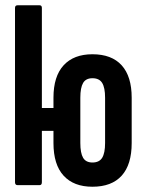

<svg xmlns="http://www.w3.org/2000/svg" viewBox="-20 -703 552 729"><path d="M37 -408V-673Q37 -683 47 -683H130Q139 -683 139 -673V-408ZM331 6Q260 6 221.5 -36Q183 -78 183 -160V-332Q183 -413 221.5 -455Q260 -497 331 -497Q404 -497 442 -455Q480 -413 480 -332V-160Q480 -78 442 -36Q404 6 331 6ZM47 0Q37 0 37 -11V-481Q37 -491 47 -491H130Q139 -491 139 -481V-293H226V-206H139V-11Q139 0 130 0ZM331 -86Q357 -86 368 -104Q379 -122 379 -160V-332Q379 -370 368 -388Q357 -406 331 -406Q306 -406 295.5 -388Q285 -370 285 -332V-160Q285 -122 295.5 -104Q306 -86 331 -86Z"/></svg>

Font: Sofia Sans Extra Condensed
Style: Bold
Weight: 700
Designer: Botio Nikoltchev, Ani Petrova
Foundry: lettersoup
Version: Version 4.101